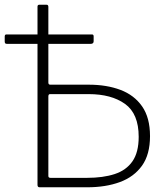

<svg xmlns="http://www.w3.org/2000/svg" viewBox="-20 -794 696 814"><path d="M148 0Q139 0 139 -10V-766Q139 -770 141 -772Q143 -774 147 -774H177Q185 -774 185 -765V-444Q185 -435 193 -435H356Q432 -435 490.5 -413Q549 -391 582.5 -343Q616 -295 616 -217Q616 -139 582 -91.5Q548 -44 488 -22Q428 0 350 0ZM194 -40H349Q417 -40 466 -56Q515 -72 541.5 -110Q568 -148 568 -214Q568 -312 510 -353.5Q452 -395 356 -395H192Q185 -395 185 -385V-48Q185 -40 194 -40ZM10 -608Q4 -608 2 -610.5Q0 -613 0 -618V-639Q0 -648 7 -648H370Q377 -648 377 -640V-619Q377 -608 364 -608Z"/></svg>

Font: Libre Franklin Thin
Style: Regular
Weight: 100
Designer: Pablo Impallari, Rodrigo Fuenzalida, Nhung Nguyen
Foundry: Impallari Type
Version: Version 3.000